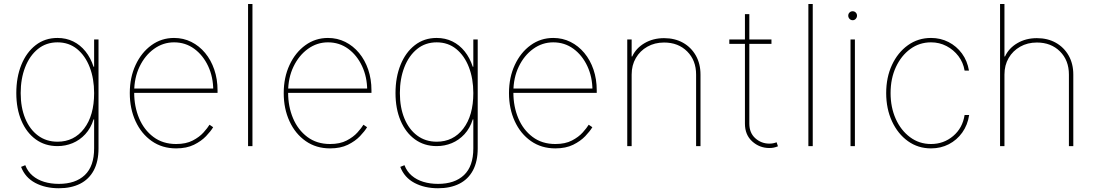

<svg xmlns="http://www.w3.org/2000/svg" viewBox="-20 -748 5612 983"><path d="M281.2 215.8Q212.4 215.8 160.6 188.5Q108.9 161.1 87.9 106.4L109.4 97.7Q121.6 129.9 146.5 151.1Q171.4 172.4 205.8 182.9Q240.2 193.4 281.2 193.4Q366.7 193.4 414.3 148.2Q461.9 103 461.9 11.7V-136.7H459Q444.8 -91.3 416.5 -60.8Q388.2 -30.3 351.6 -15.1Q314.9 0 274.4 0Q210.4 0 163.1 -34.4Q115.7 -68.8 89.6 -130.1Q63.5 -191.4 63.5 -271.5Q63.5 -352.5 89.4 -416.3Q115.2 -480 162.6 -516.8Q210 -553.7 274.4 -553.7Q318.4 -553.7 354.7 -535.9Q391.1 -518.1 417.7 -484.9Q444.3 -451.7 459 -406.2H461.9V-545.9H484.4V11.7Q484.4 78.6 460 124.3Q435.5 169.9 389.9 192.9Q344.2 215.8 281.2 215.8ZM274.4 -22.5Q359.4 -22.5 410.6 -89.6Q461.9 -156.7 461.9 -271.5Q461.9 -345.2 439.2 -404.1Q416.5 -462.9 374.5 -497.1Q332.5 -531.2 274.4 -531.2Q216.3 -531.2 174.1 -497.1Q131.8 -462.9 108.9 -404.1Q85.9 -345.2 85.9 -271.5Q85.9 -197.8 109.1 -141.6Q132.3 -85.4 174.6 -54Q216.8 -22.5 274.4 -22.5Z M881.8 11.7Q810.5 11.7 757.1 -25.6Q703.6 -63 674.1 -127.2Q644.5 -191.4 644.5 -271.5Q644.5 -351.6 674.3 -415.5Q704.1 -479.5 755.4 -516.6Q806.6 -553.7 871.1 -553.7Q918.9 -553.7 959.5 -533.4Q1000 -513.2 1030.3 -476.8Q1060.5 -440.4 1077.1 -391.6Q1093.8 -342.8 1093.8 -285.2V-272.5H656.2V-294.9H1081.5L1071.8 -285.2Q1071.8 -353.5 1045.7 -409.4Q1019.5 -465.3 974.4 -498.3Q929.2 -531.2 871.1 -531.2Q814.9 -531.2 768.6 -497.8Q722.2 -464.4 694.6 -407Q667 -349.6 667 -277.3V-274.4Q667 -202.6 692.1 -142.8Q717.3 -83 765.4 -46.9Q813.5 -10.7 881.8 -10.7Q932.6 -10.7 966.8 -28.6Q1001 -46.4 1022 -69.8Q1043 -93.3 1052.7 -109.4L1071.3 -96.7Q1059.1 -76.2 1034.9 -50.8Q1010.7 -25.4 972.9 -6.8Q935.1 11.7 881.8 11.7Z M1272.5 -727.5V0H1250V-727.5Z M1669.9 11.7Q1598.6 11.7 1545.2 -25.6Q1491.7 -63 1462.2 -127.2Q1432.6 -191.4 1432.6 -271.5Q1432.6 -351.6 1462.4 -415.5Q1492.2 -479.5 1543.5 -516.6Q1594.7 -553.7 1659.2 -553.7Q1707 -553.7 1747.6 -533.4Q1788.1 -513.2 1818.4 -476.8Q1848.6 -440.4 1865.2 -391.6Q1881.8 -342.8 1881.8 -285.2V-272.5H1444.3V-294.9H1869.6L1859.9 -285.2Q1859.9 -353.5 1833.7 -409.4Q1807.6 -465.3 1762.5 -498.3Q1717.3 -531.2 1659.2 -531.2Q1603 -531.2 1556.6 -497.8Q1510.3 -464.4 1482.7 -407Q1455.1 -349.6 1455.1 -277.3V-274.4Q1455.1 -202.6 1480.2 -142.8Q1505.4 -83 1553.5 -46.9Q1601.6 -10.7 1669.9 -10.7Q1720.7 -10.7 1754.9 -28.6Q1789.1 -46.4 1810.1 -69.8Q1831.1 -93.3 1840.8 -109.4L1859.4 -96.7Q1847.2 -76.2 1823 -50.8Q1798.8 -25.4 1761 -6.8Q1723.1 11.7 1669.9 11.7Z M2222.7 215.8Q2153.8 215.8 2102.1 188.5Q2050.3 161.1 2029.3 106.4L2050.8 97.7Q2063 129.9 2087.9 151.1Q2112.8 172.4 2147.2 182.9Q2181.6 193.4 2222.7 193.4Q2308.1 193.4 2355.7 148.2Q2403.3 103 2403.3 11.7V-136.7H2400.4Q2386.2 -91.3 2357.9 -60.8Q2329.6 -30.3 2293 -15.1Q2256.3 0 2215.8 0Q2151.9 0 2104.5 -34.4Q2057.1 -68.8 2031 -130.1Q2004.9 -191.4 2004.9 -271.5Q2004.9 -352.5 2030.8 -416.3Q2056.6 -480 2104 -516.8Q2151.4 -553.7 2215.8 -553.7Q2259.8 -553.7 2296.1 -535.9Q2332.5 -518.1 2359.1 -484.9Q2385.7 -451.7 2400.4 -406.2H2403.3V-545.9H2425.8V11.7Q2425.8 78.6 2401.4 124.3Q2377 169.9 2331.3 192.9Q2285.6 215.8 2222.7 215.8ZM2215.8 -22.5Q2300.8 -22.5 2352.1 -89.6Q2403.3 -156.7 2403.3 -271.5Q2403.3 -345.2 2380.6 -404.1Q2357.9 -462.9 2315.9 -497.1Q2273.9 -531.2 2215.8 -531.2Q2157.7 -531.2 2115.5 -497.1Q2073.2 -462.9 2050.3 -404.1Q2027.3 -345.2 2027.3 -271.5Q2027.3 -197.8 2050.5 -141.6Q2073.7 -85.4 2116 -54Q2158.2 -22.5 2215.8 -22.5Z M2823.2 11.7Q2752 11.7 2698.5 -25.6Q2645 -63 2615.5 -127.2Q2585.9 -191.4 2585.9 -271.5Q2585.9 -351.6 2615.7 -415.5Q2645.5 -479.5 2696.8 -516.6Q2748 -553.7 2812.5 -553.7Q2860.4 -553.7 2900.9 -533.4Q2941.4 -513.2 2971.7 -476.8Q3002 -440.4 3018.6 -391.6Q3035.2 -342.8 3035.2 -285.2V-272.5H2597.7V-294.9H3022.9L3013.2 -285.2Q3013.2 -353.5 2987.1 -409.4Q2960.9 -465.3 2915.8 -498.3Q2870.6 -531.2 2812.5 -531.2Q2756.3 -531.2 2710 -497.8Q2663.6 -464.4 2636 -407Q2608.4 -349.6 2608.4 -277.3V-274.4Q2608.4 -202.6 2633.5 -142.8Q2658.7 -83 2706.8 -46.9Q2754.9 -10.7 2823.2 -10.7Q2874 -10.7 2908.2 -28.6Q2942.4 -46.4 2963.4 -69.8Q2984.4 -93.3 2994.1 -109.4L3012.7 -96.7Q3000.5 -76.2 2976.3 -50.8Q2952.1 -25.4 2914.3 -6.8Q2876.5 11.7 2823.2 11.7Z M3213.9 -366.2V0H3191.4V-545.9H3213.9V-459H3216.8Q3236.3 -501.5 3280 -527.1Q3323.7 -552.7 3379.9 -552.7Q3435.1 -552.7 3477.1 -529.1Q3519 -505.4 3542.7 -463.4Q3566.4 -421.4 3566.4 -366.2V0H3543.9V-366.2Q3543.9 -439 3498.3 -484.6Q3452.6 -530.3 3379.9 -530.3Q3332 -530.3 3294.4 -509Q3256.8 -487.8 3235.4 -450.9Q3213.9 -414.1 3213.9 -366.2Z M3929.7 -545.9V-523.4H3713.9V-545.9ZM3793.9 -675.8H3816.4V-115.2Q3816.4 -67.4 3847.2 -40Q3877.9 -12.7 3918.9 -12.7Q3929.2 -12.7 3938 -14.4Q3946.8 -16.1 3956.1 -19.5L3962.9 1Q3952.1 5.4 3941.9 7.6Q3931.6 9.8 3918.9 9.8Q3868.7 9.8 3831.3 -23.9Q3793.9 -57.6 3793.9 -115.2Z M4141.1 -727.5V0H4118.7V-727.5Z M4334.5 0V-545.9H4356.9V0ZM4345.7 -644.5Q4335.9 -644.5 4329.3 -651.6Q4322.8 -658.7 4322.8 -668Q4322.8 -677.2 4329.3 -683.8Q4335.9 -690.4 4345.2 -690.4Q4355 -690.4 4361.3 -683.8Q4367.7 -677.2 4367.7 -668Q4367.7 -658.7 4361.3 -651.6Q4355 -644.5 4345.7 -644.5Z M4746.6 11.7Q4680.2 11.7 4628.4 -25.4Q4576.7 -62.5 4546.9 -126.7Q4517.1 -190.9 4517.1 -271.5Q4517.1 -351.6 4546.6 -415.3Q4576.2 -479 4628.2 -516.4Q4680.2 -553.7 4746.6 -553.7Q4795.4 -553.7 4836.4 -532.7Q4877.4 -511.7 4905 -474.1Q4932.6 -436.5 4940.9 -386.7H4918.5Q4911.6 -428.2 4887 -460.7Q4862.3 -493.2 4825.9 -512.2Q4789.6 -531.2 4746.6 -531.2Q4687.5 -531.2 4640.9 -497.3Q4594.2 -463.4 4566.9 -404.8Q4539.6 -346.2 4539.6 -271.5Q4539.6 -198.7 4565.9 -139.6Q4592.3 -80.6 4639.2 -45.7Q4686 -10.7 4746.6 -10.7Q4811.5 -10.7 4859.9 -51.5Q4908.2 -92.3 4918.5 -159.2H4941.9Q4934.1 -107.9 4906.5 -69.3Q4878.9 -30.8 4837.6 -9.5Q4796.4 11.7 4746.6 11.7Z M5122.6 -366.2V0H5100.1V-727.5H5122.6V-459H5125.5Q5145 -501.5 5188.7 -527.1Q5232.4 -552.7 5288.6 -552.7Q5343.8 -552.7 5385.7 -529.1Q5427.7 -505.4 5451.4 -463.4Q5475.1 -421.4 5475.1 -366.2V0H5452.6V-366.2Q5452.6 -439 5407 -484.6Q5361.3 -530.3 5288.6 -530.3Q5240.7 -530.3 5203.1 -509Q5165.5 -487.8 5144 -450.9Q5122.6 -414.1 5122.6 -366.2Z"/></svg>

Font: Inter Tight Thin
Style: Regular
Weight: 250
Designer: Rasmus Andersson
Foundry: rsms
Version: Version 3.004